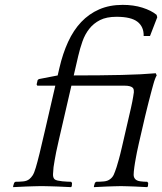

<svg xmlns="http://www.w3.org/2000/svg" viewBox="-20 -765 666 789"><path d="M585.1 4 588 0 589 -13 585.2 -18C575.2 -18 565.5 -18.7 556.1 -20C546.8 -21.3 540 -24.3 535.7 -29C531.4 -33.7 529.3 -39.5 529.2 -46.5C529.2 -53.5 530.1 -64 532 -78C532.9 -84.7 533.8 -90.8 534.8 -96.5C535.8 -102.2 536.8 -108.3 538.1 -115C539.3 -121.7 540.8 -129.7 542.6 -139C544.4 -148.3 547 -160.3 550.4 -175L576.3 -287C579.6 -301.7 582.6 -313.7 585.1 -323C587.6 -332.3 589.6 -340.3 591.1 -347C592.7 -353.7 594.2 -359.5 595.7 -364.5C597.1 -369.5 598.5 -374.7 599.7 -380C600.7 -384 602.1 -389.7 604.2 -397C606.2 -404.3 608.2 -411.8 610.4 -419.5C612.4 -427.2 614.8 -434.3 617.3 -441C619.9 -447.7 622.1 -452.3 624 -455L620.1 -464C583.4 -460.7 536.7 -458.3 480 -457C423.4 -455.7 357.7 -455 283 -455L301.5 -535C306.3 -555.7 312.1 -575.7 318.9 -595C325.7 -614.3 335 -631.5 346.8 -646.5C358.6 -661.5 373.3 -673.5 391.1 -682.5C408.8 -691.5 431.4 -696 458.7 -696C498.7 -696 527.4 -689.2 545 -675.5C562.5 -661.8 571 -642.3 570.4 -617H596.4L626.2 -694L623.5 -704C609 -716 589.6 -725.8 565.3 -733.5C541.1 -741.2 514 -745 484 -745C448 -745 415.9 -738.8 387.7 -726.5C359.5 -714.2 334.9 -696.8 313.7 -674.5C292.6 -652.2 274.6 -625 259.9 -593C245.2 -561 233.3 -525.3 224.2 -486L217 -455L139.6 -440L134.7 -436L130.5 -418L133.3 -413H207.3L166 -234C156.5 -192.7 148.7 -159.7 142.7 -135C136.6 -110.3 131.4 -90.7 127 -76C122.7 -61.3 118.4 -50.8 114.3 -44.5C110.1 -38.2 105.6 -33 100.7 -29C94.1 -23.7 85.6 -20.5 75 -19.5C64.4 -18.5 53.8 -18 43.2 -18L38.2 -14L34 0L34.1 4C38.7 4 46 3.7 55.8 3C65.6 2.3 75.9 1.8 86.7 1.5C97.4 1.2 107.6 0.8 117.4 0.5C127.1 0.2 134.3 0 139 0H163C167.7 0 175.1 0.2 185.4 0.5C195.6 0.8 206.4 1.2 217.7 1.5C228.9 1.8 239.6 2.3 249.8 3C260 3.7 267.4 4 272.1 4L275 0L276 -13L272.2 -18C268.2 -18 262.9 -18.2 256.3 -18.5C249.7 -18.8 243 -19.3 236.1 -20C229.3 -20.7 222.8 -21.7 216.8 -23C210.8 -24.3 206.4 -26.3 203.7 -29C199.4 -33.7 197.5 -40.5 197.9 -49.5C198.3 -58.5 199 -68 200 -78L204.5 -106C206 -115.3 208 -126.5 210.7 -139.5C213.4 -152.5 216.9 -168.5 221.3 -187.5L237.6 -258L273.4 -413H490.4C500.4 -413 508.2 -412.2 513.8 -410.5C519.4 -408.8 523.4 -406.7 525.8 -404C528.2 -401.3 529.5 -398.3 529.7 -395C529.9 -391.7 530 -388.7 530.1 -386C529.2 -379.3 528.3 -373 527.2 -367C526.2 -361 525 -354.3 523.6 -347C522.3 -339.7 520.5 -331.2 518.2 -321.5L510 -286L481.6 -163C476.1 -139 471.7 -121.5 468.5 -110.5C465.3 -99.5 462.1 -88.7 459 -78C454.6 -64.7 450.7 -54.3 447.4 -47C444 -39.7 439.1 -33.7 432.7 -29C426.1 -23.7 417.6 -20.5 407 -19.5C396.4 -18.5 385.8 -18 375.2 -18L370.2 -14L366 0L366.1 4C370.7 4 378 3.7 387.8 3C397.6 2.3 407.7 1.8 418.2 1.5C428.6 1.2 438.6 0.8 448.4 0.5C458.1 0.2 465.3 0 470 0H484C488.7 0 495.6 0.2 504.9 0.5C514.1 0.8 524.1 1.2 534.7 1.5C545.2 1.8 555.1 2.3 564.3 3C573.5 3.7 580.4 4 585.1 4Z"/></svg>

Font: Quattrocento
Style: Italic
Weight: 400
Italic angle: -13°
Designer: Pablo Impallari
Foundry: Pablo Impallari, Igino Marini, Branda Gallo
Version: Version 2.000